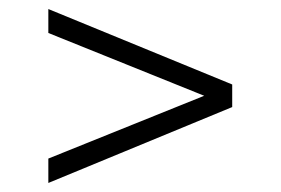

<svg xmlns="http://www.w3.org/2000/svg" viewBox="-20 -546 622 425"><path d="M494 -309V-359L87 -526V-473L432 -334L87 -195V-141Z"/></svg>

Font: Gantari Light
Style: Regular
Weight: 300
Designer: Anugrah Pasau
Foundry: Lafontype
Version: Version 1.000